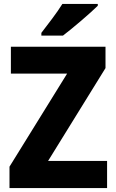

<svg xmlns="http://www.w3.org/2000/svg" viewBox="-20 -950 586 970"><path d="M474 -921V-930H295C268 -886 222 -827 189 -784V-770H298C349 -809 437 -884 474 -921ZM521 0V-137H223L513 -606V-714H35V-578H319L28 -108V0Z"/></svg>

Font: Noto Sans Georgian SemiCondensed ExtraBold
Style: Regular
Weight: 800
Width: 4
Designer: Monotype Design Team, Akaki Razmadze
Foundry: Google LLC
Version: Version 2.005